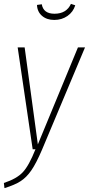

<svg xmlns="http://www.w3.org/2000/svg" viewBox="-34 -762 454 980"><path d="M243.2 -660.2Q204.6 -660.2 180.4 -681.2Q156.2 -702.1 154.8 -736.8L179.2 -740.2Q187.5 -691.9 244.1 -691.9Q305.2 -691.9 328.1 -742.2L350.1 -734.9Q339.4 -700.7 310.3 -680.4Q281.2 -660.2 243.2 -660.2ZM399.9 -520 180.2 2.9Q150.9 71.3 126.2 107.2Q101.6 143.1 71.5 162.6Q41.5 182.1 -11.2 198.2L-14.2 171.9Q51.3 150.4 82.5 116.9Q113.8 83.5 147 0H132.8L56.2 -520H91.8L159.2 -24.9L363.8 -520Z"/></svg>

Font: Fira Sans Compressed UltraLight
Style: Italic
Weight: 200
Width: 3
Italic angle: -8°
Designer: Carrois Corporate & Edenspiekermann AG
Foundry: Carrois Corporate GbR & Edenspiekermann AG
Version: Version 4.203;PS 004.203;hotconv 1.0.88;makeotf.lib2.5.64775